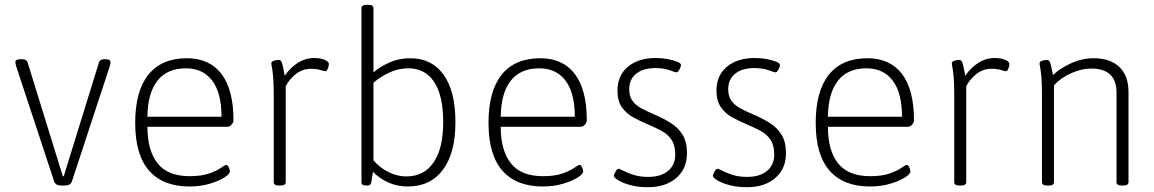

<svg xmlns="http://www.w3.org/2000/svg" viewBox="-20 -772 4816 801"><path d="M236 2Q212 2 206 -15L47 -497Q47 -499 45.5 -504Q44 -509 44 -512Q44 -525 65 -525H72Q91 -525 95 -512L242 -37H246L393 -512Q397 -525 415 -525H422Q441 -525 441 -512Q441 -509 440 -504.5Q439 -500 438 -496L280 -15Q274 2 250 2Z M770 6Q660 6 602 -60Q544 -126 544 -259Q544 -392 599 -460.5Q654 -529 760 -529Q854 -529 904 -463.5Q954 -398 954 -270Q954 -261 946 -252Q938 -243 928 -243H595Q595 -144 637.5 -90.5Q680 -37 771 -37Q821 -37 853 -48.5Q885 -60 902 -72Q919 -84 924 -84Q930 -84 934.5 -73.5Q939 -63 939 -57Q939 -46 916 -31.5Q893 -17 855 -5.5Q817 6 770 6ZM595 -285H904Q904 -385 865 -436Q826 -487 756 -487Q677 -487 636.5 -435Q596 -383 595 -285Z M1144 2Q1122 2 1122 -12V-373Q1122 -424 1119.5 -451Q1117 -478 1114.5 -490.5Q1112 -503 1112 -509Q1112 -515 1122.5 -518.5Q1133 -522 1142 -522Q1152 -522 1156 -510.5Q1160 -499 1168 -456Q1190 -489 1222 -509.5Q1254 -530 1291 -530Q1316 -530 1334 -522.5Q1352 -515 1352 -505Q1352 -496 1347.5 -485.5Q1343 -475 1338 -475Q1333 -475 1316.5 -480Q1300 -485 1278 -485Q1241 -485 1213 -462Q1185 -439 1172 -412V-12Q1172 2 1150 2Z M1681 6Q1598 6 1536 -55Q1534 -45 1532.5 -34Q1531 -23 1529 -12Q1527 -3 1522.5 -0.5Q1518 2 1510 2H1507Q1488 2 1488 -12V-738Q1488 -752 1511 -752H1515Q1538 -752 1538 -738V-470Q1569 -496 1607.5 -512.5Q1646 -529 1692 -529Q1781 -529 1830.5 -460.5Q1880 -392 1880 -261Q1880 -134 1828 -64Q1776 6 1681 6ZM1675 -36Q1749 -36 1789 -94.5Q1829 -153 1829 -263Q1829 -372 1791.5 -429.5Q1754 -487 1684 -487Q1644 -487 1607 -470.5Q1570 -454 1538 -427V-103Q1567 -70 1603 -53Q1639 -36 1675 -36Z M2244 6Q2134 6 2076 -60Q2018 -126 2018 -259Q2018 -392 2073 -460.5Q2128 -529 2234 -529Q2328 -529 2378 -463.5Q2428 -398 2428 -270Q2428 -261 2420 -252Q2412 -243 2402 -243H2069Q2069 -144 2111.5 -90.5Q2154 -37 2245 -37Q2295 -37 2327 -48.5Q2359 -60 2376 -72Q2393 -84 2398 -84Q2404 -84 2408.5 -73.5Q2413 -63 2413 -57Q2413 -46 2390 -31.5Q2367 -17 2329 -5.5Q2291 6 2244 6ZM2069 -285H2378Q2378 -385 2339 -436Q2300 -487 2230 -487Q2151 -487 2110.5 -435Q2070 -383 2069 -285Z M2683 9Q2643 9 2611 0.5Q2579 -8 2560 -19.5Q2541 -31 2541 -38Q2541 -44 2548 -56Q2555 -68 2560 -68Q2565 -68 2581 -59.5Q2597 -51 2623 -42.5Q2649 -34 2684 -34Q2737 -34 2767 -59Q2797 -84 2797 -127Q2797 -166 2781.5 -189Q2766 -212 2740 -226Q2714 -240 2683 -253Q2652 -266 2622.5 -282Q2593 -298 2574.5 -324.5Q2556 -351 2556 -394Q2556 -457 2599.5 -493.5Q2643 -530 2716 -530Q2742 -530 2766 -525.5Q2790 -521 2805.5 -514.5Q2821 -508 2821 -501Q2821 -494 2814.5 -482Q2808 -470 2803 -470Q2798 -470 2773.5 -479Q2749 -488 2714 -488Q2663 -488 2634 -464.5Q2605 -441 2605 -400Q2605 -370 2618.5 -351.5Q2632 -333 2655 -320.5Q2678 -308 2706 -296Q2746 -279 2777.5 -259.5Q2809 -240 2827.5 -210Q2846 -180 2846 -133Q2846 -68 2801.5 -29.5Q2757 9 2683 9Z M3096 9Q3056 9 3024 0.5Q2992 -8 2973 -19.5Q2954 -31 2954 -38Q2954 -44 2961 -56Q2968 -68 2973 -68Q2978 -68 2994 -59.5Q3010 -51 3036 -42.5Q3062 -34 3097 -34Q3150 -34 3180 -59Q3210 -84 3210 -127Q3210 -166 3194.5 -189Q3179 -212 3153 -226Q3127 -240 3096 -253Q3065 -266 3035.5 -282Q3006 -298 2987.5 -324.5Q2969 -351 2969 -394Q2969 -457 3012.5 -493.5Q3056 -530 3129 -530Q3155 -530 3179 -525.5Q3203 -521 3218.5 -514.5Q3234 -508 3234 -501Q3234 -494 3227.5 -482Q3221 -470 3216 -470Q3211 -470 3186.5 -479Q3162 -488 3127 -488Q3076 -488 3047 -464.5Q3018 -441 3018 -400Q3018 -370 3031.5 -351.5Q3045 -333 3068 -320.5Q3091 -308 3119 -296Q3159 -279 3190.5 -259.5Q3222 -240 3240.5 -210Q3259 -180 3259 -133Q3259 -68 3214.5 -29.5Q3170 9 3096 9Z M3609 6Q3499 6 3441 -60Q3383 -126 3383 -259Q3383 -392 3438 -460.5Q3493 -529 3599 -529Q3693 -529 3743 -463.5Q3793 -398 3793 -270Q3793 -261 3785 -252Q3777 -243 3767 -243H3434Q3434 -144 3476.5 -90.5Q3519 -37 3610 -37Q3660 -37 3692 -48.5Q3724 -60 3741 -72Q3758 -84 3763 -84Q3769 -84 3773.5 -73.5Q3778 -63 3778 -57Q3778 -46 3755 -31.5Q3732 -17 3694 -5.5Q3656 6 3609 6ZM3434 -285H3743Q3743 -385 3704 -436Q3665 -487 3595 -487Q3516 -487 3475.5 -435Q3435 -383 3434 -285Z M3983 2Q3961 2 3961 -12V-373Q3961 -424 3958.5 -451Q3956 -478 3953.5 -490.5Q3951 -503 3951 -509Q3951 -515 3961.5 -518.5Q3972 -522 3981 -522Q3991 -522 3995 -510.5Q3999 -499 4007 -456Q4029 -489 4061 -509.5Q4093 -530 4130 -530Q4155 -530 4173 -522.5Q4191 -515 4191 -505Q4191 -496 4186.5 -485.5Q4182 -475 4177 -475Q4172 -475 4155.5 -480Q4139 -485 4117 -485Q4080 -485 4052 -462Q4024 -439 4011 -412V-12Q4011 2 3989 2Z M4349 2Q4327 2 4327 -12V-373Q4327 -424 4324.5 -451Q4322 -478 4319.5 -490.5Q4317 -503 4317 -509Q4317 -515 4327.5 -518.5Q4338 -522 4347 -522Q4357 -522 4361 -511Q4365 -500 4373 -459Q4399 -485 4446 -507Q4493 -529 4542 -529Q4612 -529 4650 -492.5Q4688 -456 4688 -388V-12Q4688 2 4665 2H4660Q4638 2 4638 -12V-386Q4638 -486 4532 -486Q4492 -486 4448.5 -466.5Q4405 -447 4377 -416V-12Q4377 2 4355 2Z"/></svg>

Font: Asap ExtraLight
Style: Regular
Weight: 200
Designer: Pablo Cosgaya
Foundry: Omnibus-Type
Version: Version 3.001; ttfautohint (v1.8.4.7-5d5b)